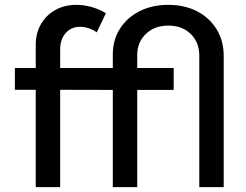

<svg xmlns="http://www.w3.org/2000/svg" viewBox="-20 -767 1007 787"><path d="M897 0H796.9V-538.1Q796.9 -593.8 761.7 -627.9Q726.6 -662.1 669.9 -662.1Q613.8 -662.1 578.1 -628.2Q542.5 -594.2 542.5 -541.5V-488.3H691.9V-398.4H542.5V0H442.4V-398.4L226.6 -398.9V0H126.5V-398.9H41V-488.3H126.5V-583.5Q126.5 -631.3 147.9 -668.2Q169.4 -705.1 206.8 -726.1Q244.1 -747.1 293 -747.1Q323.2 -747.1 353.8 -738.8Q384.3 -730.5 414.1 -712.9L376.5 -634.3Q359.9 -646 342.5 -651.6Q325.2 -657.2 308.1 -657.2Q272.5 -657.2 249.5 -631.8Q226.6 -606.4 226.6 -564V-488.3H442.4V-544.4Q442.4 -603.5 471.7 -649.4Q501 -695.3 552.2 -721.2Q603.5 -747.1 669.4 -747.1Q737.3 -747.1 788.3 -720.5Q839.4 -693.8 868.2 -646.5Q897 -599.1 897 -537.1Z"/></svg>

Font: Kumbh Sans Medium
Style: Regular
Weight: 500
Version: Version 1.005